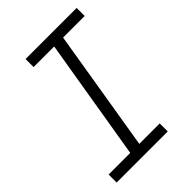

<svg xmlns="http://www.w3.org/2000/svg" viewBox="-215 -832 930 930"><g transform="rotate(-45 250.0 -367.5)"><path d="M24 0V-55H172L276 -680H135V-735H485V-680H337L234 -55H374V0Z"/></g></svg>

Font: Iosevka SS04 Light Oblique
Style: Regular
Weight: 300
Italic angle: -9°
Monospace: yes
Designer: Belleve Invis
Foundry: Belleve Invis
Version: Version 19.0.0; ttfautohint (v1.8.4)